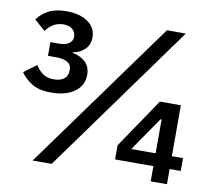

<svg xmlns="http://www.w3.org/2000/svg" viewBox="-78 -794 985 884"><g transform="rotate(10 414.5 -352.0)"><path d="M153 -551Q186 -551 202 -563Q218 -575 218 -592V-596Q218 -616 202.5 -629Q187 -642 161 -642Q135 -642 114.5 -630Q94 -618 79 -597L28 -642Q49 -670 81 -687Q113 -704 164 -704Q227 -704 264.5 -677.5Q302 -651 302 -606Q302 -571 279.5 -549.5Q257 -528 225 -523V-520Q260 -514 284 -492Q308 -470 308 -432Q308 -382 267.5 -352.5Q227 -323 159 -323Q100 -323 67 -344Q34 -365 15 -393L74 -437Q88 -414 107.5 -399.5Q127 -385 159 -385Q191 -385 208 -399Q225 -413 225 -437V-442Q225 -465 206 -476Q187 -487 154 -487H115V-551ZM129 0 634 -698H722L218 0ZM681 0V-71H502V-137L659 -369H757V-131H809V-71H757V0ZM681 -289H676L567 -131H681Z"/></g></svg>

Font: IBM Plex Sans Arabic Medium
Style: Regular
Weight: 500
Designer: Mike Abbink, Paul van der Laan, Pieter van Rosmalen, Wael Morcos, Khajak Apelian
Foundry: Bold Monday
Version: Version 1.1